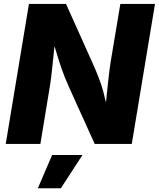

<svg xmlns="http://www.w3.org/2000/svg" viewBox="-20 -748 826 998"><path d="M9.8 0 130.4 -727.5H323.2L468.3 -404.3Q486.3 -363.8 502 -319.6Q517.6 -275.4 530.8 -215.3Q536.1 -270 542.5 -327.6Q548.8 -385.3 554.7 -423.3L605.5 -727.5H785.6L665 0H472.2L337.9 -296.9Q314.5 -349.1 298.3 -396.2Q282.2 -443.4 263.2 -508.3Q256.8 -443.4 250.7 -387.2Q244.6 -331.1 238.8 -296.9L189.9 0ZM176.8 230.5 251 57.6H408.7L296.4 230.5Z"/></svg>

Font: Inter Extra Bold
Style: Italic
Weight: 800
Italic angle: -9.39999°
Designer: Rasmus Andersson
Foundry: rsms
Version: Version 4.000;git-3c8e0fc